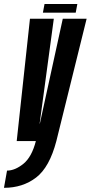

<svg xmlns="http://www.w3.org/2000/svg" viewBox="-88 -692 446 942"><path d="M-6 0 59 -600H176L106.5 -85.5H107.5L220 -600H337L188.5 0Q155 128.5 89.2 179Q23.5 229.5 -68.5 229.5L-53.5 145Q-14.5 145 27 111.5Q68 78 88 0ZM122.5 -630 130.5 -672.5H291.5L283.5 -630Z"/></svg>

Font: Anybody UltraCondensed SemiBold
Style: Italic
Weight: 600
Width: 1
Italic angle: -10°
Designer: Tyler Finck
Foundry: Etcetera Type Company
Version: Version 1.010; ttfautohint (v1.8.3) -l 8 -r 50 -G 200 -x 14 